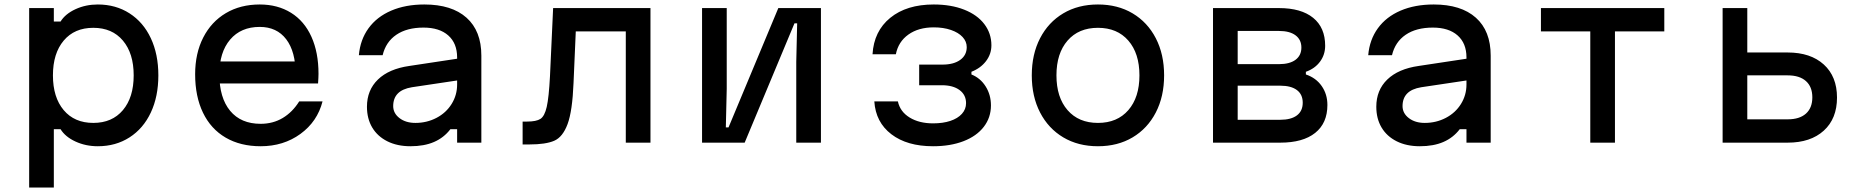

<svg xmlns="http://www.w3.org/2000/svg" viewBox="-20 -636 8290 856"><path d="M110 -600H220V-540H250Q271 -574 316.5 -595Q362 -616 416 -616Q496 -616 557.5 -576.5Q619 -537 652.5 -465.5Q686 -394 686 -300Q686 -206 652.5 -134.5Q619 -63 557.5 -23.5Q496 16 416 16Q362 16 316.5 -5Q271 -26 250 -60H220V200H110ZM576 -300Q576 -398 528 -455Q480 -512 396 -512Q312 -512 264 -455Q216 -398 216 -300Q216 -202 264 -145Q312 -88 396 -88Q480 -88 528 -145Q576 -202 576 -300Z M1335 -362 1298 -305Q1298 -406 1256 -461Q1214 -516 1138 -516Q1054 -516 1006 -459.5Q958 -403 958 -305Q958 -200 1006 -142Q1054 -84 1142 -84Q1197 -84 1240.5 -110Q1284 -136 1314 -184H1418Q1395 -94 1319.5 -39Q1244 16 1142 16Q1052 16 986 -22.5Q920 -61 885 -133.5Q850 -206 850 -305Q850 -398 886 -468.5Q922 -539 987 -577.5Q1052 -616 1138 -616Q1218 -616 1277.5 -579Q1337 -542 1368.5 -472Q1400 -402 1400 -307Q1400 -292 1398 -264H935V-362Z M2030 -279 1816 -247Q1774 -240 1753.5 -219Q1733 -198 1733 -163Q1733 -131 1761 -109.5Q1789 -88 1832 -88Q1883 -88 1926 -110.5Q1969 -133 1993.5 -172.5Q2018 -212 2018 -259V-380Q2018 -443 1978.5 -478Q1939 -513 1868 -513Q1794 -513 1747 -481Q1700 -449 1686 -390H1580Q1586 -459 1623 -510Q1660 -561 1724 -588.5Q1788 -616 1872 -616Q1994 -616 2060 -557Q2126 -498 2126 -388V0H2018V-60H1988Q1959 -22 1915 -3Q1871 16 1810 16Q1751 16 1707 -6Q1663 -28 1639.5 -67.5Q1616 -107 1616 -160Q1616 -234 1665 -281.5Q1714 -329 1805 -342L2030 -376Z M2310 -94H2330Q2371 -94 2389.5 -106Q2408 -118 2417.5 -159.5Q2427 -201 2432 -296L2446 -600H2880V0H2770V-496H2547L2537 -266Q2532 -141 2510.5 -83Q2489 -25 2451 -8.5Q2413 8 2340 8H2310Z M3110 -600H3220V-240L3216 -68H3228L3450 -600H3640V0H3530V-360L3534 -532H3522L3300 0H3110Z M3878 -184H3983Q3993 -138 4035.5 -112Q4078 -86 4140 -86Q4184 -86 4217 -97Q4250 -108 4268.5 -128.5Q4287 -149 4287 -176Q4287 -213 4258 -234.5Q4229 -256 4179 -256H4078V-348H4182Q4232 -348 4261 -369Q4290 -390 4290 -426Q4290 -451 4271.5 -471Q4253 -491 4219.5 -502.5Q4186 -514 4143 -514Q4075 -514 4030 -482Q3985 -450 3974 -394H3870Q3876 -497 3949 -556.5Q4022 -616 4143 -616Q4220 -616 4278.5 -593Q4337 -570 4368.5 -528.5Q4400 -487 4400 -434Q4400 -395 4376 -363.5Q4352 -332 4311 -316V-304Q4351 -288 4374.5 -250.5Q4398 -213 4398 -166Q4398 -112 4366 -70.5Q4334 -29 4275.5 -6.5Q4217 16 4140 16Q4024 16 3954 -37.5Q3884 -91 3878 -184Z M4580 -300Q4580 -394 4617 -465.5Q4654 -537 4720.5 -576.5Q4787 -616 4875 -616Q4963 -616 5029.5 -576.5Q5096 -537 5133 -465.5Q5170 -394 5170 -300Q5170 -206 5133 -134.5Q5096 -63 5029.5 -23.5Q4963 16 4875 16Q4787 16 4720.5 -23.5Q4654 -63 4617 -134.5Q4580 -206 4580 -300ZM5060 -300Q5060 -398 5010.5 -455Q4961 -512 4875 -512Q4789 -512 4739.5 -455Q4690 -398 4690 -300Q4690 -202 4739.5 -145Q4789 -88 4875 -88Q4961 -88 5010.5 -145Q5060 -202 5060 -300Z M5388 -600H5682Q5781 -600 5834.5 -556.5Q5888 -513 5888 -432Q5888 -392 5865 -361Q5842 -330 5802 -316V-304Q5847 -289 5872.5 -252.5Q5898 -216 5898 -168Q5898 -87 5843.5 -43.5Q5789 0 5688 0H5388ZM5788 -178Q5788 -215 5762 -234.5Q5736 -254 5688 -254H5498V-102H5688Q5736 -102 5762 -121.5Q5788 -141 5788 -178ZM5782 -424Q5782 -459 5756 -478.5Q5730 -498 5682 -498H5498V-350H5682Q5730 -350 5756 -369.5Q5782 -389 5782 -424Z M6530 -279 6316 -247Q6274 -240 6253.5 -219Q6233 -198 6233 -163Q6233 -131 6261 -109.5Q6289 -88 6332 -88Q6383 -88 6426 -110.5Q6469 -133 6493.5 -172.5Q6518 -212 6518 -259V-380Q6518 -443 6478.5 -478Q6439 -513 6368 -513Q6294 -513 6247 -481Q6200 -449 6186 -390H6080Q6086 -459 6123 -510Q6160 -561 6224 -588.5Q6288 -616 6372 -616Q6494 -616 6560 -557Q6626 -498 6626 -388V0H6518V-60H6488Q6459 -22 6415 -3Q6371 16 6310 16Q6251 16 6207 -6Q6163 -28 6139.5 -67.5Q6116 -107 6116 -160Q6116 -234 6165 -281.5Q6214 -329 6305 -342L6530 -376Z M7070 -496H6850V-600H7400V-496H7180V0H7070Z M7660 -600H7770V-402H7950Q8052 -402 8111 -348.5Q8170 -295 8170 -201Q8170 -107 8111 -53.5Q8052 0 7950 0H7660ZM8060 -202Q8060 -249 8031.5 -274.5Q8003 -300 7950 -300H7770V-104H7950Q8003 -104 8031.5 -129.5Q8060 -155 8060 -202Z"/></svg>

Font: Martian Mono sWd Rg
Style: Regular
Weight: 400
Width: 6
Monospace: yes
Designer: Roman Shamin
Foundry: Evil Martians
Version: Version 1.000